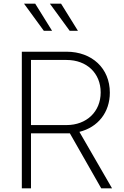

<svg xmlns="http://www.w3.org/2000/svg" viewBox="-20 -1027 675 1047"><path d="M99 0H149V-300H361L532 0H591L413 -308C514 -333 579 -414 579 -522C579 -654 482 -745 343 -745H99ZM111 -1007 219 -859H264L172 -1007ZM149 -345V-700H343C453 -700 529 -628 529 -523C529 -418 452 -345 343 -345ZM252 -1007 360 -859H405L313 -1007Z"/></svg>

Font: Mluvka ExtraLight
Style: Regular
Weight: 200
Designer: Modified by Jiří Krblich, Original typeface by Gumpita Rahayu
Foundry: Gumpita Rahayu & Jiří Krblich
Version: Version 2.000;Glyphs 3.1.1 (3134)